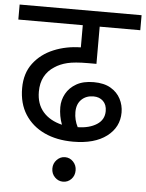

<svg xmlns="http://www.w3.org/2000/svg" viewBox="-56 -667 689 905"><g transform="rotate(5 288.5 -215.0)"><path d="M307 0Q229 0 170.5 -27.5Q112 -55 79 -106.5Q46 -158 46 -231Q46 -301 82 -348.5Q118 -396 177 -420.5Q236 -445 305 -446V-551H0V-622H577V-551H385V-375H346Q282 -375 247.5 -366.5Q213 -358 188 -341Q158 -322 142 -292Q126 -262 126 -221Q126 -163 158 -126Q190 -89 248 -75Q233 -115 233 -157Q233 -191 249.5 -221Q266 -251 298.5 -269.5Q331 -288 380 -288Q429 -288 460.5 -269.5Q492 -251 507.5 -221Q523 -191 523 -157Q523 -87 465.5 -43.5Q408 0 307 0ZM306 -140Q306 -103 323 -70Q378 -71 413 -93.5Q448 -116 448 -157Q448 -187 430.5 -204Q413 -221 385 -221Q350 -221 328 -199.5Q306 -178 306 -140ZM221 134Q221 110 237.5 93Q254 76 276 76Q299 76 315 93Q331 110 331 134Q331 159 315 175.5Q299 192 276 192Q254 192 237.5 175.5Q221 159 221 134Z"/></g></svg>

Font: Noto Sans
Style: Italic
Weight: 400
Italic angle: -12°
Designer: Monotype Design Team
Foundry: Monotype Imaging Inc.
Version: Version 2.013; ttfautohint (v1.8.4.7-5d5b)